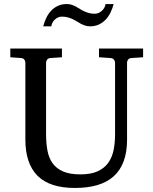

<svg xmlns="http://www.w3.org/2000/svg" viewBox="-20 -910 752 946"><path d="M627 -624Q616.2 -623 611.1 -616.2Q606 -609.4 606 -602.1V-222.2Q606 -160.6 589.4 -115.7Q572.8 -70.8 540.3 -41.5Q507.8 -12.2 459.7 2Q411.6 16.1 349.1 16.1Q225.1 16.1 165 -43.9Q105 -104 105 -222.2V-602.1Q105 -609.4 99.9 -616.2Q94.7 -623 84 -624L30.8 -627.9V-670.9H285.2V-627.9L228 -624Q217.3 -623 212.2 -616.2Q207 -609.4 207 -602.1V-248Q207 -204.1 213.9 -167.7Q220.7 -131.3 239.3 -105.5Q257.8 -79.6 290.8 -65.2Q323.7 -50.8 376 -50.8Q427.7 -50.8 460.9 -65.9Q494.1 -81.1 513.2 -107.7Q532.2 -134.3 539.6 -170.4Q546.9 -206.5 546.9 -248V-602.1Q546.9 -609.4 541.3 -616.2Q535.6 -623 524.9 -624L467.8 -627.9V-670.9H685.1V-627.9ZM540 -890.1Q534.2 -868.2 524.4 -848.1Q514.6 -828.1 500.5 -813.2Q486.3 -798.3 467.3 -789.3Q448.2 -780.3 423.8 -780.3Q410.6 -780.3 399.7 -783.9Q388.7 -787.6 378.7 -792.7Q368.7 -797.9 358.9 -804.2Q349.1 -810.5 338.1 -815.7Q327.1 -820.8 314 -824.5Q300.8 -828.1 284.7 -828.1Q274.4 -828.1 265.6 -824Q256.8 -819.8 249.8 -813.2Q242.7 -806.6 238.3 -797.9Q233.9 -789.1 232.9 -780.3H192.9Q198.7 -802.2 208.3 -822.3Q217.8 -842.3 232.2 -857.4Q246.6 -872.6 265.6 -881.3Q284.7 -890.1 309.1 -890.1Q322.3 -890.1 333 -886.5Q343.8 -882.8 353.8 -877.7Q363.8 -872.6 373.3 -866.2Q382.8 -859.9 393.8 -854.7Q404.8 -849.6 417.7 -845.9Q430.7 -842.3 446.8 -842.3Q457 -842.3 466.1 -846.4Q475.1 -850.6 482.4 -857.2Q489.7 -863.8 494.4 -872.6Q499 -881.3 500 -890.1Z"/></svg>

Font: Charis SIL Afr
Style: Regular
Weight: 400
Foundry: SIL International
Version: Version 5.000